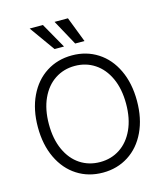

<svg xmlns="http://www.w3.org/2000/svg" viewBox="-135 -1040 991 1150"><g transform="rotate(-15 360.5 -464.5)"><path d="M360.4 9.8Q271 9.8 201.2 -34.9Q131.3 -79.6 92 -162.1Q52.7 -244.6 52.7 -353.5Q52.7 -462.4 92 -544.9Q131.3 -627.4 201.2 -672.1Q271 -716.8 360.4 -716.8Q449.2 -716.8 519 -672.1Q588.9 -627.4 627.9 -544.9Q667 -462.4 667 -353.5Q667 -244.6 627.9 -162.1Q588.9 -79.6 519 -34.9Q449.2 9.8 360.4 9.8ZM360.4 -651.4Q291.5 -651.4 237.3 -615.7Q183.1 -580.1 152.1 -512.7Q121.1 -445.3 121.1 -353.5Q121.1 -261.7 151.9 -194.3Q182.6 -127 236.8 -91.3Q291 -55.7 360.4 -55.7Q429.2 -55.7 483.4 -91.3Q537.6 -127 568.6 -194.3Q599.6 -261.7 599.6 -353.5Q599.6 -445.8 568.6 -512.9Q537.6 -580.1 483.4 -615.7Q429.2 -651.4 360.4 -651.4ZM158.2 -937.5H240.2L329.1 -780.3H270.5ZM312.5 -937.5H395.5L456.1 -780.3H398.4Z"/></g></svg>

Font: Pretendard JP Light
Style: Regular
Weight: 300
Designer: Base glyphs from Inter by Rasmus Andersson; Hangeul glyphs from Noto Sans CJK(Source Han Sans) by Jang Soo-young and Kan
Foundry: Kil Hyung-jin
Version: Version 1.309